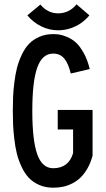

<svg xmlns="http://www.w3.org/2000/svg" viewBox="-20 -853 490 885"><path d="M248 -713.4Q206.5 -713.4 169.7 -731.7Q132.8 -750 106 -782.2L166 -832Q200.2 -791.5 248 -791.5Q298.3 -791.5 333 -833L392.1 -782.2Q374.5 -761.2 352.3 -745.8Q330.1 -730.5 303.2 -721.9Q276.4 -713.4 248 -713.4ZM406.7 -135.3Q397.9 -103 383.8 -77.9Q369.6 -52.7 352.5 -35.9Q335.4 -19 314.2 -8.1Q293 2.9 271.2 7.6Q249.5 12.2 225.1 12.2Q189 12.2 160.2 -0.7Q131.3 -13.7 112.3 -33.9Q93.3 -54.2 79.1 -85Q64.9 -115.7 57.6 -145.3Q50.3 -174.8 45.9 -212.9Q41.5 -251 40.3 -279.3Q39.1 -307.6 39.1 -341.8Q39.1 -377 40.3 -406Q41.5 -435.1 46.1 -472.9Q50.8 -510.7 58.3 -540.3Q65.9 -569.8 80.1 -600.1Q94.2 -630.4 113.3 -650.4Q132.3 -670.4 160.9 -683.1Q189.5 -695.8 225.1 -695.8Q239.7 -695.8 253.4 -693.8Q267.1 -691.9 289.3 -682.6Q311.5 -673.3 329.3 -657.5Q347.2 -641.6 365.2 -609.9Q383.3 -578.1 393.6 -534.7L306.2 -514.2Q294.9 -561 275.9 -583.5Q256.8 -606 225.1 -606Q174.8 -606 151.9 -542Q128.9 -478 128.9 -341.8Q128.9 -206.5 151.6 -142.1Q174.3 -77.6 225.1 -77.6Q296.4 -77.6 316.9 -147V-256.3H246.1V-346.2H406.7Z"/></svg>

Font: Anka/Coder Narrow
Style: Bold
Weight: 700
Width: 3
Monospace: yes
Version: Version 001.100